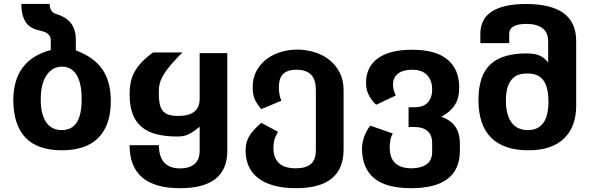

<svg xmlns="http://www.w3.org/2000/svg" viewBox="-20 -778 3050 994"><path d="M299.3 0Q50.3 0 48.8 -261.2Q49.8 -366.2 98.9 -430.2Q147.9 -494.1 242.7 -519V-570.3Q242.7 -584 236.6 -593Q230.5 -602.1 221.4 -607.4Q212.4 -612.8 201.9 -615.7Q191.4 -618.7 183.1 -620.6Q161.1 -625.5 144 -635Q127 -644.5 115.2 -660.6Q103.5 -676.8 97.2 -700.4Q90.8 -724.1 90.8 -757.8H237.3Q237.3 -710.9 278.3 -703.1Q328.1 -686 350.3 -653.6Q372.6 -621.1 372.6 -573.2V-517.1Q418.5 -500 452.6 -476.1Q486.8 -452.1 509.3 -419.9Q531.7 -387.7 542.7 -346.7Q553.7 -305.7 553.7 -254.4Q553.7 -130.9 490 -65.4Q426.3 0 299.3 0ZM299.8 -104.5Q351.6 -104.5 377.2 -143.8Q402.8 -183.1 402.8 -265.1Q402.8 -304.2 396.7 -335Q390.6 -365.7 377.9 -387.7Q365.2 -409.7 345.7 -421.4Q326.2 -433.1 301.3 -433.1Q275.9 -433.1 255.4 -421.4Q234.9 -409.7 220.2 -387.2Q206.1 -365.7 198.5 -335.2Q190.9 -304.7 190.9 -263.2Q190.9 -221.7 198.5 -192.4Q206.1 -163.1 220.2 -143.6Q248 -104.5 299.8 -104.5Z M912.1 196.3Q650.9 196.3 650.9 -26.4H802.7Q802.7 93.8 913.1 93.8Q960.4 93.8 987.1 71Q1013.7 48.3 1013.7 1.5V-122.1Q995.1 -106.9 982.7 -98.4Q970.2 -89.8 957 -83.5Q949.2 -79.6 942.6 -77.4Q936 -75.2 928.7 -73.7Q921.4 -72.3 912.8 -71.8Q904.3 -71.3 893.1 -71.3Q839.4 -71.3 792.5 -82.5Q745.6 -93.8 713.4 -120.6Q681.2 -147.5 666 -189.9Q650.9 -232.4 650.9 -290Q650.9 -322.8 656.2 -350.1Q661.6 -377.4 675.3 -403.8Q689.5 -430.2 712.6 -455.1Q735.8 -480 772.5 -506.3H924.3Q892.1 -474.1 872.6 -451.7Q853 -429.2 840.3 -411.6Q827.6 -393.6 819.6 -378.4Q811.5 -363.3 807.6 -348.1Q803.7 -334 803 -322.5Q802.2 -311 802.2 -299.8Q802.2 -258.3 807.9 -235.6Q813.5 -212.9 826.7 -199.7Q839.4 -187.5 857.9 -182.6Q876.5 -177.7 901.4 -177.7Q957 -177.7 985.4 -199.5Q1013.7 -221.2 1013.7 -267.1V-502.9H1156.7V3.4Q1156.7 196.3 912.1 196.3Z M1512.2 196.3Q1447.3 196.3 1398.4 182.9Q1349.6 169.4 1316.9 144.3Q1284.2 119.1 1267.8 83Q1251.5 46.9 1251.5 1.5Q1251.5 -21 1255.9 -38.6Q1260.3 -56.2 1269.8 -72.5Q1279.3 -88.9 1294.7 -105.5Q1310.1 -122.1 1332.5 -142.1L1419.4 -95.7Q1412.1 -82 1407.2 -71.8Q1402.3 -61.5 1399.9 -51.8Q1397.5 -41.5 1396.5 -31Q1395.5 -20.5 1395.5 -12.2Q1395.5 15.6 1403.6 35.6Q1411.6 55.7 1426.5 68.6Q1441.4 81.5 1462.9 87.4Q1484.4 93.3 1511.2 93.3Q1564 93.3 1589.6 70.8Q1615.2 48.3 1615.2 0V-312Q1615.2 -366.7 1590.1 -391.8Q1564.9 -417 1514.2 -417Q1469.7 -417 1446.8 -396Q1423.8 -375 1423.8 -324.7Q1423.8 -304.7 1427.2 -287.1Q1430.7 -269.5 1437 -256.8L1332.5 -212.9Q1318.8 -229.5 1310.3 -242.9Q1301.8 -256.3 1296.9 -269.5Q1292 -282.7 1290 -297.4Q1288.1 -312 1288.1 -326.2Q1288.1 -375 1308.3 -411.9Q1328.6 -448.7 1361.6 -473.1Q1394.5 -497.6 1437 -509.8Q1479.5 -522 1523.4 -521.2Q1567.4 -520.5 1609.9 -507.3Q1652.3 -494.1 1685.3 -468Q1718.3 -441.9 1738.5 -402.6Q1758.8 -363.3 1758.8 -311V-3.9Q1758.8 196.3 1512.2 196.3Z M2108.4 196.3Q1979 196.3 1916.7 144.5Q1854.5 92.8 1854 -10.7Q1854 -22.5 1856.7 -37.4Q1859.4 -52.2 1864.7 -68.4Q1870.1 -83.5 1878.2 -99.1Q1886.2 -114.7 1897.5 -127.4L2013.7 -86.9Q2002.9 -68.4 2000.2 -48.6Q1997.6 -28.8 1997.6 -16.1Q1997.6 42 2027.3 67.6Q2057.1 93.3 2109.9 93.3Q2159.2 93.3 2188.2 72.5Q2217.3 51.8 2217.3 8.8V-36.1Q2217.3 -79.1 2193.1 -99.9Q2168.9 -120.6 2126 -120.6H2095.2V-222.7H2126Q2146.5 -222.7 2163.1 -227.8Q2179.7 -232.9 2191.9 -244.6Q2203.6 -255.9 2210.4 -273.2Q2217.3 -290.5 2217.3 -315.4Q2217.3 -340.3 2210 -359.1Q2202.6 -377.9 2189.5 -391.1Q2176.3 -403.8 2158.2 -410.4Q2140.1 -417 2113.8 -417Q2091.8 -417 2073.5 -412.4Q2055.2 -407.7 2042.2 -398.2Q2029.3 -388.7 2022 -374Q2014.6 -359.4 2014.6 -339.4Q2014.6 -324.7 2018.6 -310.5Q2022.5 -296.4 2029.3 -283.7L1927.7 -235.8Q1918.9 -243.2 1909.2 -255.1Q1899.4 -267.1 1891.6 -281.2Q1883.3 -295.9 1879.2 -312.3Q1875 -328.6 1875 -350.1Q1875 -389.6 1889.9 -421.1Q1904.8 -452.6 1934.6 -474.9Q1964.4 -497.1 2009 -508.8Q2053.7 -520.5 2112.8 -520.5Q2235.8 -520.5 2296.6 -469.7Q2357.4 -418.9 2357.4 -325.2Q2357.4 -299.8 2352.8 -278.6Q2348.1 -257.3 2337.2 -238.8Q2326.2 -220.2 2308.6 -204.1Q2291 -188 2265.1 -173.3Q2314 -156.2 2337.4 -122.1Q2360.8 -87.9 2360.8 -34.7V2Q2360.8 99.6 2297.4 147.9Q2233.9 196.3 2108.4 196.3Z M2714.8 0Q2587.9 0 2522.5 -65.2Q2457 -130.4 2457 -260.7Q2457 -323.2 2472.4 -369.9Q2487.8 -416.5 2520.5 -446.3Q2552.7 -475.6 2600.1 -488.5Q2647.5 -501.5 2701.7 -501.5Q2722.2 -501.5 2738.5 -499.5Q2754.9 -497.6 2768.8 -492.2Q2782.7 -486.8 2794.7 -477.8Q2806.6 -468.8 2817.9 -454.6V-563.5Q2817.9 -609.4 2788.6 -631.8Q2759.3 -654.3 2704.1 -654.3Q2662.6 -654.3 2639.4 -641.6Q2616.2 -628.9 2616.2 -602.5V-554.7H2466.8V-602.5Q2466.8 -680.2 2526.9 -718.8Q2586.9 -757.3 2703.6 -757.3Q2832.5 -757.3 2897.7 -710Q2962.9 -662.6 2962.9 -565.4V-230Q2962.9 -176.8 2947.5 -134.8Q2932.1 -92.8 2901.4 -62.5Q2870.6 -32.2 2825.2 -16.1Q2779.8 0 2714.8 0ZM2712.9 -104.5Q2765.6 -104.5 2792.5 -141.1Q2819.3 -177.7 2819.3 -252.4Q2819.3 -331.1 2790 -366.2Q2775.9 -383.3 2755.4 -390.4Q2734.9 -397.5 2709.5 -397.5Q2683.1 -397.5 2663.1 -390.4Q2643.1 -383.3 2628.9 -366.2Q2599.1 -331.5 2599.1 -257.8Q2599.1 -217.8 2607.2 -189Q2615.2 -160.2 2630.1 -141.4Q2645 -122.6 2666 -113.5Q2687 -104.5 2712.9 -104.5Z"/></svg>

Font: Hack
Style: Bold
Weight: 700
Monospace: yes
Designer: Christopher Simpkins
Foundry: Christopher Simpkins
Version: Version 2.017